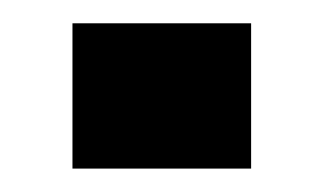

<svg xmlns="http://www.w3.org/2000/svg" viewBox="-20 -144 276 164"><path d="M41.9 0V-124.1H194.5V0Z"/></svg>

Font: Big Shoulders Stencil Thin
Style: Regular
Weight: 100
Designer: Patric King
Foundry: XO Type Co
Version: Version 2.001